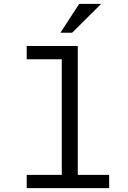

<svg xmlns="http://www.w3.org/2000/svg" viewBox="-20 -965 658 985"><path d="M379 -729V-68H540V0H117V-68H297V-661H117V-729ZM290 -797 386 -945H499L350 -797Z"/></svg>

Font: Fragment Mono
Style: Regular
Weight: 400
Monospace: yes
Designer: Wei Huang based on Nimbus Sans by URW Studio, based on Helvetica by Max Miedinger.
Foundry: Wei Huang
Version: Version 1.021; ttfautohint (v1.8.4.7-5d5b)